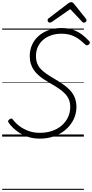

<svg xmlns="http://www.w3.org/2000/svg" viewBox="-20 -1272 857 1788"><path d="M351 19Q293 19 245.5 4Q198 -11 162 -34Q126 -57 100 -83Q74 -109 60 -130Q54 -139 56 -146Q58 -153 67 -160Q79 -169 86 -168Q93 -167 98 -161Q121 -129 157.5 -100.5Q194 -72 243 -53.5Q292 -35 351 -35Q412 -35 463 -52Q514 -69 552.5 -101.5Q591 -134 612.5 -178.5Q634 -223 634 -277Q634 -315 621.5 -345Q609 -375 585.5 -399.5Q562 -424 528.5 -447Q495 -470 451 -495Q421 -512 392.5 -530.5Q364 -549 339.5 -570.5Q315 -592 296.5 -618Q278 -644 267.5 -676.5Q257 -709 257 -749Q257 -807 279 -855.5Q301 -904 341 -938.5Q381 -973 435 -992Q489 -1011 553 -1011Q612 -1011 658.5 -995Q705 -979 742.5 -951Q780 -923 811 -888Q819 -879 817 -871.5Q815 -864 806 -857Q798 -850 790 -850Q782 -850 773 -858Q746 -884 715 -907Q684 -930 644.5 -944Q605 -958 551 -958Q501 -958 458 -943.5Q415 -929 383 -902Q351 -875 333 -836.5Q315 -798 315 -751Q315 -712 326 -683Q337 -654 358.5 -630.5Q380 -607 412 -585Q444 -563 485 -539Q526 -515 563 -490Q600 -465 629 -435Q658 -405 674.5 -366.5Q691 -328 692 -278Q692 -214 665.5 -160Q639 -106 592.5 -65.5Q546 -25 484.5 -3Q423 19 351 19ZM444 -1061Q435 -1061 429 -1068.5Q423 -1076 423 -1083Q423 -1089 425 -1092.5Q427 -1096 431 -1100L613 -1239Q622 -1246 629 -1249Q636 -1252 644 -1252Q651 -1252 656.5 -1248.5Q662 -1245 668 -1238L780 -1098Q783 -1094 784.5 -1089.5Q786 -1085 786 -1082Q786 -1073 777.5 -1067Q769 -1061 762 -1061Q756 -1061 751.5 -1064Q747 -1067 743 -1072L634 -1187L466 -1070Q459 -1066 454 -1063.5Q449 -1061 444 -1061ZM0 486H761V496H0ZM0 -20H761V0H0ZM0 -505H761V-500H0ZM0 -1006H761V-996H0Z"/></svg>

Font: Playwrite CA Guides
Style: Regular
Weight: 400
Designer: Veronika Burian, José Scaglione
Foundry: TypeTogether
Version: Version 1.003